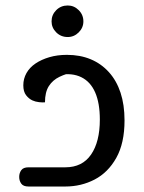

<svg xmlns="http://www.w3.org/2000/svg" viewBox="-20 -680 524 700"><path d="M84 0Q65 0 57.5 -10.5Q50 -21 50 -35Q50 -49 57.5 -59.5Q65 -70 84 -70H218Q280 -70 312 -116.5Q344 -163 344 -244Q344 -304 327 -343Q310 -382 276.5 -398.5Q243 -415 195 -407L253 -418Q222 -412 197 -400Q172 -388 158 -366Q144 -344 144 -307Q136 -306 122.5 -307.5Q109 -309 98 -314Q85 -320 75 -333Q65 -346 65 -369Q65 -393 76.5 -413.5Q88 -434 109.5 -448.5Q131 -463 160 -471.5Q189 -480 224 -480Q272 -480 310.5 -464Q349 -448 377 -417Q405 -386 419.5 -342Q434 -298 434 -241Q434 -158 404 -104.5Q374 -51 325 -25.5Q276 0 218 0ZM227 -545Q202 -545 185 -562Q168 -579 168 -602Q168 -626 185 -643Q202 -660 227 -660Q250 -660 267 -643Q284 -626 284 -602Q284 -579 267 -562Q250 -545 227 -545Z"/></svg>

Font: El Messiri
Style: Regular
Weight: 400
Designer: Mohamed Gaber
Foundry: Kief Type Foundry
Version: Version 2.020